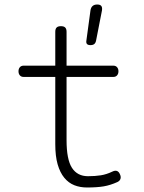

<svg xmlns="http://www.w3.org/2000/svg" viewBox="-20 -821 640 851"><path d="M482 -530Q493 -530 499 -523Q505 -516 505 -505Q505 -494 499 -487Q493 -480 482 -480H275V-200Q275 -114 299 -77Q323 -40 370 -40Q402 -40 427 -44Q452 -48 477 -60Q489 -66 497.5 -63.5Q506 -61 511 -50Q517 -38 514 -28.5Q511 -19 500 -14Q469 0 439.5 5Q410 10 365 10Q335 10 309.5 0Q284 -10 265 -33Q246 -56 235.5 -92.5Q225 -129 225 -182V-480H85Q74 -480 68 -487Q62 -494 62 -505Q62 -516 68 -523Q74 -530 85 -530H225V-680Q225 -693 231 -699Q237 -705 250 -705Q263 -705 269 -699Q275 -693 275 -680V-530ZM381 -621Q370 -621 365.5 -626Q361 -631 363 -642L381 -775Q383 -788 390.5 -794.5Q398 -801 411 -801Q424 -801 429 -794.5Q434 -788 432 -775L406 -642Q404 -631 398 -626Q392 -621 381 -621Z"/></svg>

Font: Maple Mono Thin
Style: Regular
Weight: 250
Monospace: yes
Designer: subframe7536
Version: Version 7.000